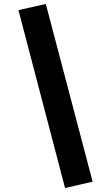

<svg xmlns="http://www.w3.org/2000/svg" viewBox="-20 -836 560 968"><path d="M447 80 308 112 73 -785 211 -816Z"/></svg>

Font: FiraGOUPP
Style: Bold
Weight: 700
Designer: bBox Type
Foundry: bBox Type GmbH
Version: Version 1.001